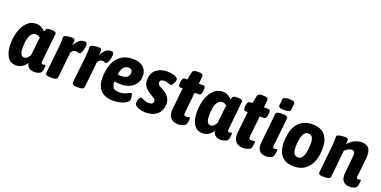

<svg xmlns="http://www.w3.org/2000/svg" viewBox="-16 -1478 4463 2247"><g transform="rotate(20 2215.5 -354.0)"><path d="M170 8Q97 8 61 -51.5Q25 -111 25 -205Q25 -269 38.5 -328Q52 -387 78 -432.5Q104 -478 142 -504.5Q180 -531 230 -531Q273 -531 301.5 -512Q330 -493 345 -478Q350 -496 355.5 -506Q361 -516 373 -520Q385 -524 410 -525H422Q482 -525 480 -497L443 -138Q441 -122 446.5 -115.5Q452 -109 464 -109Q471 -109 478.5 -112Q486 -115 490 -115Q500 -115 497 -94Q496 -84 494.5 -70.5Q493 -57 489 -38Q483 -15 455.5 -3.5Q428 8 400 8Q360 8 334 -10Q308 -28 299 -68Q279 -35 246.5 -13.5Q214 8 170 8ZM229 -111Q251 -111 268.5 -127.5Q286 -144 297 -167L313 -315Q315 -342 318 -359.5Q321 -377 324 -390Q314 -400 300 -407Q286 -414 267 -414Q222 -414 198 -362.5Q174 -311 174 -210Q174 -164 187 -137.5Q200 -111 229 -111Z M592 2Q532 2 535 -32L569 -349Q572 -380 574 -405.5Q576 -431 576 -453Q576 -467 575.5 -474.5Q575 -482 575 -491Q575 -501 587 -507Q599 -513 616 -516.5Q633 -520 649 -521Q665 -522 673 -522Q694 -522 704.5 -517Q715 -512 716 -493Q717 -474 709 -432Q729 -474 758.5 -502.5Q788 -531 827 -531Q856 -531 860.5 -517.5Q865 -504 865 -494Q865 -482 861 -462.5Q857 -443 851 -423.5Q845 -404 836.5 -390.5Q828 -377 818 -377Q809 -377 798 -382.5Q787 -388 771 -388Q754 -388 739.5 -377Q725 -366 717 -346L684 -31Q681 2 620 2Z M923 2Q863 2 866 -32L900 -349Q903 -380 905 -405.5Q907 -431 907 -453Q907 -467 906.5 -474.5Q906 -482 906 -491Q906 -501 918 -507Q930 -513 947 -516.5Q964 -520 980 -521Q996 -522 1004 -522Q1025 -522 1035.5 -517Q1046 -512 1047 -493Q1048 -474 1040 -432Q1060 -474 1089.5 -502.5Q1119 -531 1158 -531Q1187 -531 1191.5 -517.5Q1196 -504 1196 -494Q1196 -482 1192 -462.5Q1188 -443 1182 -423.5Q1176 -404 1167.5 -390.5Q1159 -377 1149 -377Q1140 -377 1129 -382.5Q1118 -388 1102 -388Q1085 -388 1070.5 -377Q1056 -366 1048 -346L1015 -31Q1012 2 951 2Z M1382 8Q1277 8 1224 -46Q1171 -100 1171 -201Q1171 -300 1200 -374.5Q1229 -449 1286.5 -490Q1344 -531 1430 -531Q1487 -531 1522.5 -516Q1558 -501 1577 -478Q1596 -455 1603 -430.5Q1610 -406 1610 -386Q1610 -325 1581.5 -284.5Q1553 -244 1507 -223.5Q1461 -203 1410 -203Q1381 -203 1358.5 -205Q1336 -207 1318 -210Q1319 -153 1340 -131Q1361 -109 1414 -109Q1450 -109 1477 -119Q1504 -129 1522 -139Q1540 -149 1549 -149Q1558 -149 1562.5 -135.5Q1567 -122 1568.5 -105Q1570 -88 1570 -76Q1570 -56 1544 -36.5Q1518 -17 1475.5 -4.5Q1433 8 1382 8ZM1367 -296Q1423 -296 1446 -317.5Q1469 -339 1469 -372Q1469 -396 1455.5 -407.5Q1442 -419 1421 -419Q1342 -419 1327 -299Q1335 -297 1346 -296.5Q1357 -296 1367 -296Z M1787 8Q1754 8 1720.5 -0.5Q1687 -9 1665 -24Q1643 -39 1643 -59Q1643 -90 1654 -114Q1665 -138 1677 -138Q1686 -138 1700 -130.5Q1714 -123 1733.5 -116Q1753 -109 1778 -109Q1837 -109 1837 -148Q1837 -172 1813.5 -186Q1790 -200 1762 -217Q1713 -248 1692 -280.5Q1671 -313 1671 -359Q1671 -441 1724.5 -486Q1778 -531 1861 -531Q1888 -531 1920 -525.5Q1952 -520 1975 -507Q1998 -494 1997 -472Q1997 -461 1989 -443Q1981 -425 1970 -410.5Q1959 -396 1949 -396Q1938 -396 1918.5 -406Q1899 -416 1867 -416Q1813 -416 1813 -377Q1813 -352 1835.5 -339.5Q1858 -327 1885 -313Q1927 -288 1954 -253.5Q1981 -219 1981 -171Q1981 -88 1928 -40Q1875 8 1787 8Z M2191 8Q2153 8 2123.5 -6.5Q2094 -21 2078.5 -54.5Q2063 -88 2069 -144L2097 -406H2070Q2039 -406 2045 -456L2047 -473Q2052 -523 2082 -523H2112L2131 -616Q2138 -650 2190 -650H2210Q2269 -650 2265 -612L2256 -523H2311Q2341 -523 2336 -473L2334 -456Q2328 -406 2299 -406H2246L2219 -145Q2214 -109 2249 -109Q2264 -109 2274 -112.5Q2284 -116 2289 -116Q2299 -116 2296 -95Q2295 -85 2293.5 -71.5Q2292 -58 2288 -39Q2280 -15 2250 -3.5Q2220 8 2191 8Z M2492 8Q2419 8 2383 -51.5Q2347 -111 2347 -205Q2347 -269 2360.5 -328Q2374 -387 2400 -432.5Q2426 -478 2464 -504.5Q2502 -531 2552 -531Q2595 -531 2623.5 -512Q2652 -493 2667 -478Q2672 -496 2677.5 -506Q2683 -516 2695 -520Q2707 -524 2732 -525H2744Q2804 -525 2802 -497L2765 -138Q2763 -122 2768.5 -115.5Q2774 -109 2786 -109Q2793 -109 2800.5 -112Q2808 -115 2812 -115Q2822 -115 2819 -94Q2818 -84 2816.5 -70.5Q2815 -57 2811 -38Q2805 -15 2777.5 -3.5Q2750 8 2722 8Q2682 8 2656 -10Q2630 -28 2621 -68Q2601 -35 2568.5 -13.5Q2536 8 2492 8ZM2551 -111Q2573 -111 2590.5 -127.5Q2608 -144 2619 -167L2635 -315Q2637 -342 2640 -359.5Q2643 -377 2646 -390Q2636 -400 2622 -407Q2608 -414 2589 -414Q2544 -414 2520 -362.5Q2496 -311 2496 -210Q2496 -164 2509 -137.5Q2522 -111 2551 -111Z M3001 8Q2963 8 2933.5 -6.5Q2904 -21 2888.5 -54.5Q2873 -88 2879 -144L2907 -406H2880Q2849 -406 2855 -456L2857 -473Q2862 -523 2892 -523H2922L2941 -616Q2948 -650 3000 -650H3020Q3079 -650 3075 -612L3066 -523H3121Q3151 -523 3146 -473L3144 -456Q3138 -406 3109 -406H3056L3029 -145Q3024 -109 3059 -109Q3074 -109 3084 -112.5Q3094 -116 3099 -116Q3109 -116 3106 -95Q3105 -85 3103.5 -71.5Q3102 -58 3098 -39Q3090 -15 3060 -3.5Q3030 8 3001 8Z M3284 8Q3251 8 3225 -5Q3199 -18 3186 -48Q3173 -78 3179 -130L3216 -493Q3219 -525 3279 -525H3308Q3341 -525 3353.5 -515.5Q3366 -506 3365 -493L3327 -139Q3323 -109 3349 -109Q3358 -109 3365 -112Q3372 -115 3376 -115Q3386 -115 3384 -94Q3382 -84 3381 -70.5Q3380 -57 3375 -38Q3369 -15 3341.5 -3.5Q3314 8 3284 8ZM3299 -574Q3260 -574 3243.5 -582Q3227 -590 3228 -606L3236 -684Q3238 -700 3256 -708Q3274 -716 3314 -716Q3352 -716 3369 -708Q3386 -700 3384 -684L3376 -606Q3373 -574 3299 -574Z M3627 8Q3529 8 3476.5 -50Q3424 -108 3424 -219Q3424 -281 3436.5 -337Q3449 -393 3478 -436.5Q3507 -480 3555 -505.5Q3603 -531 3673 -531Q3772 -531 3824.5 -473Q3877 -415 3877 -305Q3877 -212 3849 -141.5Q3821 -71 3765.5 -31.5Q3710 8 3627 8ZM3640 -109Q3684 -109 3705.5 -163Q3727 -217 3727 -314Q3727 -362 3711 -388Q3695 -414 3661 -414Q3616 -414 3594.5 -360Q3573 -306 3573 -209Q3573 -161 3589 -135Q3605 -109 3640 -109Z M4328 8Q4294 8 4268 -5Q4242 -18 4229 -49Q4216 -80 4222 -135L4243 -347Q4244 -354 4244 -358.5Q4244 -363 4244 -368Q4244 -409 4204 -409Q4182 -409 4157.5 -395Q4133 -381 4118 -363L4084 -31Q4081 2 4021 2H3992Q3959 2 3946.5 -7Q3934 -16 3936 -31L3969 -349Q3972 -375 3974 -399Q3976 -423 3976 -453Q3976 -462 3975.5 -471Q3975 -480 3975 -491Q3975 -501 3987 -507Q3999 -513 4017 -516.5Q4035 -520 4051.5 -521Q4068 -522 4076 -522Q4102 -522 4110.5 -515.5Q4119 -509 4119 -490Q4119 -469 4115 -444Q4141 -480 4187 -505.5Q4233 -531 4284 -531Q4336 -531 4366.5 -502.5Q4397 -474 4397 -405Q4397 -396 4396.5 -387Q4396 -378 4395 -368L4370 -138Q4368 -122 4374 -115.5Q4380 -109 4391 -109Q4399 -109 4406 -112Q4413 -115 4417 -115Q4427 -115 4425 -94Q4423 -84 4422 -70.5Q4421 -57 4416 -38Q4410 -15 4383 -3.5Q4356 8 4328 8Z"/></g></svg>

Font: Asap Semi Condensed Semi Condensed Regular
Style: Bold Italic
Weight: 700
Width: 4
Italic angle: -6°
Designer: Pablo Cosgaya
Foundry: Omnibus-Type
Version: Version 3.001; ttfautohint (v1.8.4.7-5d5b)